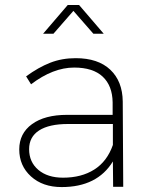

<svg xmlns="http://www.w3.org/2000/svg" viewBox="-20 -758 607 779"><path d="M58.1 -151.9Q58.1 -216.8 109.9 -254.4Q161.6 -292 252 -292H437V-342.8Q436 -410.2 396.7 -447Q357.4 -483.9 280.8 -483.9Q195.3 -483.9 106 -416L85.9 -448.2Q136.2 -484.9 183.6 -503.4Q231 -522 287.1 -522Q377.9 -522 427.5 -475.1Q477.1 -428.2 478 -346.2L480 0H439L438 -103Q374.5 1 230 1Q153.3 1 105.7 -42.2Q58.1 -85.4 58.1 -151.9ZM98.1 -152.8Q98.1 -100.6 135.5 -68.8Q172.9 -37.1 235.8 -37.1Q310.5 -37.1 362.5 -70.1Q414.6 -103 438 -169.9V-254.9H255.9Q179.2 -254.9 138.7 -228.8Q98.1 -202.6 98.1 -152.8ZM154.8 -621.1 254.9 -737.8H300.8L400.9 -621.1H358.9L277.8 -713.9L196.8 -621.1Z"/></svg>

Font: Trueno UltraLight
Style: Regular
Weight: 250
Designer: Julieta Ulanovsky
Foundry: Julieta Ulanovsky
Version: Version 3.001b | FøM Fix